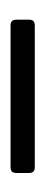

<svg xmlns="http://www.w3.org/2000/svg" viewBox="124 -754 88 377"><g transform="rotate(-90 168.5 -565.0)"><path d="M29.1 -541.2H307.5C315.7 -541.5 318.5 -544.4 318.9 -552.6V-577.4C318.5 -585.6 315.7 -588.4 307.5 -588.8H29.1C21 -588.4 18.1 -585.6 17.8 -577.4V-552.6C18.1 -544.4 21 -541.5 29.1 -541.2Z"/></g></svg>

Font: Margiela Serif Semibold
Style: Regular
Weight: 600
Designer: Andreas Faust, Stefan Endress
Version: Version 1.002;FEAKit 1.0